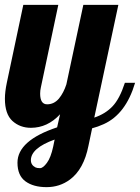

<svg xmlns="http://www.w3.org/2000/svg" viewBox="-28 -520 576 790"><path d="M137.2 -134.8Q137.2 -90.8 165.8 -90.8Q194.3 -90.8 214.4 -114.3Q233.9 -138.2 245.1 -172.9L314.9 -500H459L359.9 -36.1Q405.3 -51.3 434.8 -82.3Q464.4 -113.3 485.8 -179.2H527.8Q489.7 -50.3 398.9 -9.3Q374 2 351.1 7.8L335.9 80.1Q316.9 176.3 259.8 218.8Q217.8 250 163.6 250Q109.4 250 76.7 226.1Q43.9 202.1 43.9 149.4Q43.9 58.1 207 3.9L219.2 -49.8Q167.5 5.9 99.1 5.9Q54.2 5.9 22.9 -22.5Q-7.8 -50.8 -7.8 -113.8Q-7.8 -142.1 0 -179.2L67.9 -500H211.9L140.1 -160.2Q137.2 -147.5 137.2 -134.8ZM196.8 54.2Q99.1 89.4 99.1 139.2Q99.1 159.2 118.2 168.9Q124.5 171.9 136.7 171.9Q148.9 171.9 165 150.1Q181.2 128.4 190.9 83Z"/></svg>

Font: UVF Lobster12
Style: Regular
Weight: 400
Designer: Pablo Impallari
Foundry: Pablo Impallari. www.impallari.com
Version: Version 1.004